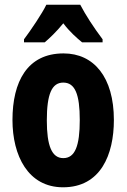

<svg xmlns="http://www.w3.org/2000/svg" viewBox="-20 -786 538 816"><path d="M321 -766H177C160 -730 110 -656 82 -619V-606H170C189 -622 220 -651 249 -687C276 -651 307 -624 329 -606H416V-619C377 -671 344 -722 321 -766ZM464 -276C464 -458 379 -559 250 -559C96 -559 33 -439 33 -276C33 -125 99 10 248 10C408 10 464 -129 464 -276ZM179 -274C179 -386 200 -435 249 -435C299 -435 319 -385 319 -276C319 -166 299 -114 249 -114C200 -114 179 -167 179 -274Z"/></svg>

Font: Noto Sans Gurmukhi UI ExtraCondensed ExtraBold
Style: Regular
Weight: 800
Width: 2
Designer: Jelle Bosma - Monotype Design Team
Foundry: Monotype Imaging Inc.
Version: Version 2.004